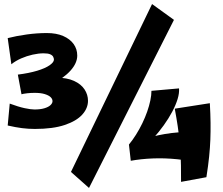

<svg xmlns="http://www.w3.org/2000/svg" viewBox="-20 -889 1102 947"><path d="M86 -424 68 -521Q123 -528 163 -540Q203 -552 224.5 -567Q246 -582 246 -595Q246 -601 242.5 -608.5Q239 -616 228 -621Q217 -626 195 -626Q170 -626 141 -619.5Q112 -613 84.5 -601Q57 -589 36 -572L18 -701Q61 -712 112 -719Q163 -726 211 -726Q258 -726 291.5 -711.5Q325 -697 343 -672Q361 -647 361 -615Q361 -578 328 -541Q295 -504 233.5 -473Q172 -442 86 -424ZM152 -253Q120 -253 88.5 -257Q57 -261 18 -270L28 -378Q71 -362 101.5 -355.5Q132 -349 150 -349Q179 -349 199 -355Q219 -361 229 -370.5Q239 -380 239 -390Q239 -401 229.5 -410Q220 -419 200.5 -425Q181 -431 151 -431Q132 -431 114.5 -429Q97 -427 86 -425L158 -494Q186 -501 211 -503.5Q236 -506 258 -506Q310 -506 345 -490Q380 -474 397 -448Q414 -422 414 -392Q414 -355 385.5 -323.5Q357 -292 299 -272.5Q241 -253 152 -253ZM419 38 330 -41 730 -869 838 -791ZM680 -153 616 -176Q634 -198 651 -225Q668 -252 682 -281Q696 -310 706 -338.5Q716 -367 721.5 -393.5Q727 -420 727 -441L863 -453Q865 -430 856 -400.5Q847 -371 829.5 -338Q812 -305 788 -271.5Q764 -238 736.5 -207.5Q709 -177 680 -153ZM983 -79Q919 -97 855 -103.5Q791 -110 732.5 -107.5Q674 -105 625 -96L616 -176Q695 -208 761.5 -222Q828 -236 889 -237.5Q950 -239 1012 -235ZM873 8Q873 -38 872.5 -73Q872 -108 870.5 -138Q869 -168 865.5 -199Q862 -230 856.5 -267Q851 -304 842 -353L1015 -380Q1018 -326 1018.5 -283Q1019 -240 1017.5 -200.5Q1016 -161 1011.5 -116.5Q1007 -72 998 -15Z"/></svg>

Font: Marhey Light
Style: Regular
Weight: 300
Designer: Nur Syamsi & Bustanul Arifin
Foundry: Namelatype
Version: Version 1.000